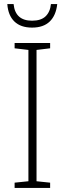

<svg xmlns="http://www.w3.org/2000/svg" viewBox="-20 -926 319 946"><path d="M227 0H52V-26L120 -33V-680L52 -688V-714H227V-688L160 -680V-33L227 -26ZM262 -906Q256 -850 225 -820Q194 -790 138 -790Q82 -790 51 -820Q20 -850 16 -906H47Q55 -824 138 -824Q182 -824 204.5 -845.5Q227 -867 231 -906Z"/></svg>

Font: Noto Sans Disp ExtLt
Style: Regular
Weight: 200
Designer: Monotype Design Team
Foundry: Monotype Imaging Inc.
Version: Version 2.000;GOOG;noto-source:20170915:90ef993387c0